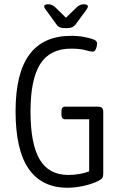

<svg xmlns="http://www.w3.org/2000/svg" viewBox="-20 -874 570 900"><path d="M296 6Q176 6 114.5 -82.5Q53 -171 53 -352Q53 -531 118 -618.5Q183 -706 313 -706Q347 -706 376 -700.5Q405 -695 423 -687Q435 -681 435 -670Q435 -657 429.5 -644.5Q424 -632 415 -632Q404 -632 379.5 -639Q355 -646 313 -646Q215 -646 169 -574.5Q123 -503 123 -352Q123 -199 166 -126.5Q209 -54 300 -54Q328 -54 353.5 -58.5Q379 -63 398 -71V-315H284Q268 -315 268 -338V-351Q268 -374 284 -374H440Q464 -374 464 -351V-60Q464 -47 460 -40.5Q456 -34 443 -27Q411 -11 371.5 -2.5Q332 6 296 6ZM372 -854Q392 -854 392 -844Q392 -839 387 -831.5Q382 -824 376 -816L334 -759Q327 -750 317 -746Q307 -742 289 -742Q271 -742 261.5 -745.5Q252 -749 245 -759L203 -817Q197 -824 192 -832Q187 -840 187 -844Q187 -854 207 -854Q223 -854 239 -840L289 -791L340 -840Q355 -854 372 -854Z"/></svg>

Font: Asap Condensed Light
Style: Regular
Weight: 300
Width: 3
Designer: Pablo Cosgaya
Foundry: Omnibus-Type
Version: Version 3.001; ttfautohint (v1.8.4.7-5d5b)